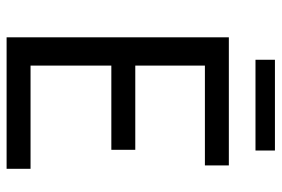

<svg xmlns="http://www.w3.org/2000/svg" viewBox="-152 -680 832 567"><g transform="rotate(90 263.5 -396.0)"><path d="M89.7 0V-656.3H468V-585.6H173.2V-380H421.9V-309.3H173.2V-70.7H478V0ZM156 -735V-792.4H424V-735Z"/></g></svg>

Font: Source Sans Variable
Style: Regular
Weight: 200
Designer: Paul D. Hunt
Foundry: Adobe Systems Incorporated
Version: Version 3.006;hotconv 1.0.111;makeotfexe 2.5.65597